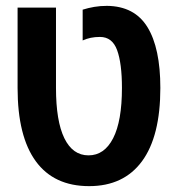

<svg xmlns="http://www.w3.org/2000/svg" viewBox="-20 -626 605 655"><path d="M284 9Q164 9 102 -76Q40 -161 40 -326V-600H171V-326Q171 -213 199.5 -154.5Q228 -96 282 -96Q336 -96 366 -154.5Q396 -213 396 -326Q396 -410 379.5 -455Q363 -500 321 -500Q304 -500 289.5 -497Q275 -494 262 -488V-593Q281 -599 301.5 -602.5Q322 -606 345 -606Q439 -605 483 -533.5Q527 -462 527 -326Q527 -161 464.5 -76Q402 9 284 9Z"/></svg>

Font: Noto Sans Hebrew Condensed SemiBold
Style: Regular
Weight: 600
Width: 3
Designer: Ben Nathan
Foundry: Google LLC
Version: Version 3.001; ttfautohint (v1.8.4.7-5d5b)